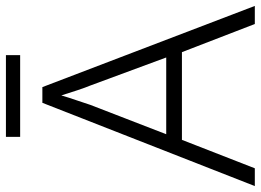

<svg xmlns="http://www.w3.org/2000/svg" viewBox="-136 -744 880 648"><g transform="rotate(-90 304.0 -420.0)"><path d="M547 0 452 -246H156L60 0H0L281 -717H334L608 0ZM339 -556Q333 -570 323 -600Q313 -630 306 -653Q298 -626 289 -600Q280 -574 274 -555L175 -299H434ZM442 -840V-792H166V-840Z"/></g></svg>

Font: Noto Sans Bengali UI Light
Style: Regular
Weight: 300
Designer: Jelle Bosma - Monotype Design Team
Foundry: Monotype Imaging Inc.
Version: Version 2.003; ttfautohint (v1.8.4.7-5d5b)